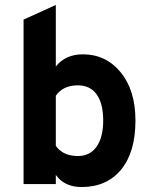

<svg xmlns="http://www.w3.org/2000/svg" viewBox="-20 -742 616 774"><path d="M309 12Q240 12 205 -37V0H75V-663L205 -722V-474Q244 -523 314 -523Q407 -523 466.5 -450.5Q526 -378 526 -256Q526 -128 468 -58Q410 12 309 12ZM205 -154Q234 -113 294 -113Q343 -113 369.5 -151Q396 -189 396 -256Q396 -325 369.5 -361.5Q343 -398 294 -398Q234 -398 205 -356Z"/></svg>

Font: ReCut ExtraBold
Style: Regular
Weight: 800
Designer: Giant Group (for alternate capitals set)
Version: Version 2.002;FEAKit 1.0